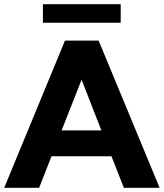

<svg xmlns="http://www.w3.org/2000/svg" viewBox="-29 -893 779 913"><path d="M545 -873H175V-785H545ZM560 0H730L440 -700H280L-9 0H157L216 -150H501ZM264 -273 359 -514 453 -273Z"/></svg>

Font: AWKNG-Font
Style: Bold
Weight: 700
Designer: Awakening Church
Foundry: Awakening Church
Version: Version 1.700;PS 001.700;hotconv 1.0.88;makeotf.lib2.5.64775